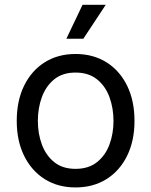

<svg xmlns="http://www.w3.org/2000/svg" viewBox="-20 -781 640 812"><path d="M299.3 11.7Q225.1 11.7 169.2 -23.4Q113.3 -58.6 82 -122.1Q50.8 -185.5 50.8 -269.5Q50.8 -355 82 -418.7Q113.3 -482.4 169.2 -517.6Q225.1 -552.7 299.3 -552.7Q374 -552.7 430.2 -517.6Q486.3 -482.4 517.6 -418.7Q548.8 -355 548.8 -269.5Q548.8 -185.5 517.6 -122.1Q486.3 -58.6 430.2 -23.4Q374 11.7 299.3 11.7ZM299.3 -66.9Q354.5 -66.9 390.1 -95.2Q425.8 -123.5 442.9 -169.7Q460 -215.8 460 -269.5Q460 -323.7 442.9 -370.4Q425.8 -417 390.1 -445.6Q354.5 -474.1 299.3 -474.1Q244.6 -474.1 209.5 -445.6Q174.3 -417 157.2 -370.6Q140.1 -324.2 140.1 -269.5Q140.1 -215.8 157.2 -169.7Q174.3 -123.5 209.5 -95.2Q244.6 -66.9 299.3 -66.9ZM260.7 -617.2 329.1 -760.7H427.2L332.5 -617.2Z"/></svg>

Font: Inter Variable LoSnoCo
Style: Regular
Weight: 400
Designer: Rasmus Andersson
Foundry: rsms
Version: Version 4.000;git-a52131595; featfreeze: case,dlig,ss01,ss02